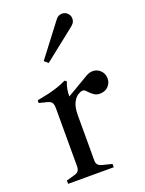

<svg xmlns="http://www.w3.org/2000/svg" viewBox="-139 -799 653 866"><g transform="rotate(-20 187.0 -365.5)"><path d="M34 0V-16L73 -27Q88 -31 93.5 -39Q99 -47 99 -61V-338Q99 -358 93.5 -366Q88 -374 74 -378L34 -388V-401Q62 -406 86 -411.5Q110 -417 132.5 -424.5Q155 -432 178 -443L187 -436Q181 -424 177.5 -406Q174 -388 174 -371V-361L181 -344V-59Q181 -46 187 -38.5Q193 -31 209 -27L253 -16V0ZM181 -275 163 -362 280 -431Q289 -436 297 -438Q305 -440 312 -440Q332 -440 348 -425Q364 -410 364 -385Q364 -365 349 -349Q334 -333 308 -333Q293 -333 282.5 -340Q272 -347 264 -355Q259 -361 252.5 -367Q246 -373 238 -373Q231 -373 217 -365Q203 -357 192 -335.5Q181 -314 181 -275ZM138 -542 120 -558 239 -714Q251 -731 270 -731Q286 -731 296.5 -720Q307 -709 307 -695Q307 -682 301 -674Q295 -666 287 -660Z"/></g></svg>

Font: Ibarra Real Nova Medium
Style: Regular
Weight: 500
Designer: Jose Maria Ribagorda & Octavio Pardo
Foundry: Jose Maria Ribagorda
Version: Version 2.000